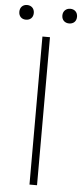

<svg xmlns="http://www.w3.org/2000/svg" viewBox="-72 -905 401 938"><g transform="rotate(5 128.5 -436.5)"><path d="M110 0H147V-726H110ZM22 -801C43 -801 58 -814 58 -837C58 -859 43 -873 22 -873C2 -873 -13 -859 -13 -837C-13 -814 2 -801 22 -801ZM234 -801C255 -801 270 -814 270 -837C270 -859 255 -873 234 -873C214 -873 198 -859 198 -837C198 -814 214 -801 234 -801Z"/></g></svg>

Font: Noto Sans CJK SC Thin
Style: Regular
Weight: 100
Designer: Ryoko NISHIZUKA 西塚涼子 (kana, bopomofo & ideographs); Paul D. Hunt (Latin, Greek & Cyrillic); Sandoll Communications 산돌커뮤니
Foundry: Adobe
Version: Version 2.004;hotconv 1.0.118;makeotfexe 2.5.65603